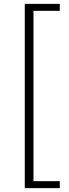

<svg xmlns="http://www.w3.org/2000/svg" viewBox="-20 -804 355 992"><path d="M108 168H289V132H153V-748H289V-784H108Z"/></svg>

Font: Genne Gothic Light
Style: Regular
Weight: 300
Designer: Ryoko NISHIZUKA (kana & ideographs); Paul D. Hunt (Latin, Greek & Cyrillic); Wenlong ZHANG (bopomofo); Sandoll Communica
Foundry: Adobe Systems Incorporated
Version: Version 1.004;PS 1.004;hotconv 16.6.51;makeotf.lib2.5.65220